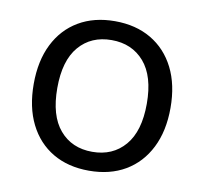

<svg xmlns="http://www.w3.org/2000/svg" viewBox="-64 -580 699 658"><g transform="rotate(10 285.5 -251.0)"><path d="M285.4 8.9Q212.7 8.9 159.4 -22.5Q106.1 -54 77 -112.4Q47.9 -170.8 47.9 -251.3Q47.9 -331.9 77 -390.1Q106.1 -448.3 159.5 -479.8Q212.9 -511.3 285.5 -511.3Q358.1 -511.3 411.6 -479.8Q465.1 -448.3 494.5 -390.1Q523.9 -331.8 523.9 -251.3Q523.9 -170.9 494.5 -112.5Q465.1 -54 411.7 -22.5Q358.2 8.9 285.4 8.9ZM285.4 -56.8Q356.6 -56.8 399 -106.3Q441.4 -155.7 441.4 -251.4Q441.4 -347.1 398.9 -396.3Q356.4 -445.5 285.3 -445.5Q214.2 -445.5 172 -396.3Q129.9 -347.1 129.9 -251.4Q129.9 -155.7 172 -106.3Q214.1 -56.8 285.4 -56.8Z"/></g></svg>

Font: Mulish ExtraLight
Style: Regular
Weight: 200
Designer: Vernon Adams
Foundry: Vernon Adams
Version: Version 3.603